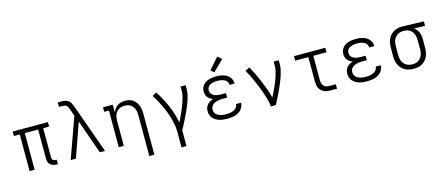

<svg xmlns="http://www.w3.org/2000/svg" viewBox="-59 -1479 5518 2390"><g transform="rotate(-15 2700.0 -283.5)"><path d="M496 8Q475 8 453.5 2Q432 -4 416 -18Q400 -32 393 -53Q386 -74 386 -95V-472H214V0H149V-472H73V-530H527V-472H451V-95Q451 -86 453.5 -77Q456 -68 462.5 -61.5Q469 -55 478 -52.5Q487 -50 496 -50H512V8Z M679 0 866 -523 834 -611V-612Q829 -625 823.5 -638Q818 -651 807.5 -660.5Q797 -670 783 -673.5Q769 -677 755 -677H709V-735H755Q779 -735 803 -730.5Q827 -726 846 -711Q865 -696 876 -674.5Q887 -653 895 -631L908 -595L1121 0H1054L900 -437L746 0Z M1637 205V-320Q1637 -340 1634.5 -360Q1632 -380 1624.5 -398.5Q1617 -417 1605 -433Q1593 -449 1576 -460Q1559 -471 1539.5 -475.5Q1520 -480 1500 -480Q1480 -480 1460.5 -475.5Q1441 -471 1424 -460Q1407 -449 1395 -433Q1383 -417 1375.5 -398.5Q1368 -380 1365.5 -360Q1363 -340 1363 -320V0H1298V-472H1237V-530H1363V-430Q1372 -454 1387.5 -475.5Q1403 -497 1424.5 -511.5Q1446 -526 1472 -532Q1498 -538 1523 -538Q1550 -538 1576.5 -531.5Q1603 -525 1624.5 -509.5Q1646 -494 1661.5 -472Q1677 -450 1686 -425Q1695 -400 1698.5 -373.5Q1702 -347 1702 -320V205Z M2052 205V0Q2052 -45 2043.5 -90Q2035 -135 2023 -178.5Q2011 -222 1994.5 -264Q1978 -306 1958.5 -347.5Q1939 -389 1917.5 -428.5Q1896 -468 1870 -506L1924 -538Q1957 -489 1985 -436.5Q2013 -384 2036.5 -329.5Q2060 -275 2077.5 -218.5Q2095 -162 2107 -103Q2122 -133 2136.5 -163Q2151 -193 2164 -223.5Q2177 -254 2189.5 -284.5Q2202 -315 2212 -347Q2222 -379 2229.5 -411.5Q2237 -444 2237 -477V-530H2302V-477Q2302 -445 2295 -413Q2288 -381 2278.5 -350.5Q2269 -320 2257 -290Q2245 -260 2232 -230.5Q2219 -201 2205 -172Q2191 -143 2176.5 -114Q2162 -85 2147 -56.5Q2132 -28 2116 0V205Z M2697 8Q2672 8 2647.5 5.5Q2623 3 2599 -4Q2575 -11 2553 -23.5Q2531 -36 2514.5 -54.5Q2498 -73 2490 -97Q2482 -121 2482 -146Q2482 -169 2489 -191Q2496 -213 2511 -229.5Q2526 -246 2545.5 -257.5Q2565 -269 2587 -276Q2568 -283 2551 -294Q2534 -305 2521.5 -320.5Q2509 -336 2503.5 -355.5Q2498 -375 2498 -395Q2498 -418 2505.5 -440Q2513 -462 2528 -479.5Q2543 -497 2563.5 -508.5Q2584 -520 2606 -526.5Q2628 -533 2651 -535.5Q2674 -538 2697 -538Q2720 -538 2743 -535.5Q2766 -533 2787.5 -526.5Q2809 -520 2829 -508.5Q2849 -497 2864 -479.5Q2879 -462 2887.5 -440Q2896 -418 2896 -396Q2896 -395 2896 -394Q2896 -393 2896 -392H2831Q2831 -393 2831 -393.5Q2831 -394 2831 -394Q2831 -409 2825 -423Q2819 -437 2808 -447Q2797 -457 2783.5 -463.5Q2770 -470 2756 -473.5Q2742 -477 2727 -478.5Q2712 -480 2697 -480Q2682 -480 2667 -478.5Q2652 -477 2637.5 -473.5Q2623 -470 2609.5 -463.5Q2596 -457 2585 -447Q2574 -437 2568.5 -422.5Q2563 -408 2563 -393Q2563 -378 2568.5 -363.5Q2574 -349 2585 -338.5Q2596 -328 2610 -321.5Q2624 -315 2639 -311Q2654 -307 2669.5 -306Q2685 -305 2700 -305H2761V-247H2700Q2683 -247 2666 -245.5Q2649 -244 2632.5 -239.5Q2616 -235 2600 -227.5Q2584 -220 2571.5 -208.5Q2559 -197 2553 -180.5Q2547 -164 2547 -147Q2547 -130 2553.5 -114.5Q2560 -99 2572 -87.5Q2584 -76 2599.5 -68.5Q2615 -61 2631 -57Q2647 -53 2664 -51.5Q2681 -50 2697 -50Q2714 -50 2730 -51.5Q2746 -53 2762 -56.5Q2778 -60 2793 -67Q2808 -74 2820 -84.5Q2832 -95 2839.5 -110Q2847 -125 2847 -141Q2847 -141 2847 -141Q2847 -141 2847 -141H2912Q2912 -141 2912 -140.5Q2912 -140 2912 -140Q2912 -116 2902.5 -93Q2893 -70 2876.5 -52Q2860 -34 2838.5 -22Q2817 -10 2793.5 -3.5Q2770 3 2746 5.5Q2722 8 2697 8ZM2689 -592 2647 -628 2774 -772 2826 -728Z M3257 0Q3257 -34 3248.5 -67.5Q3240 -101 3230 -133.5Q3220 -166 3208.5 -198Q3197 -230 3184.5 -262Q3172 -294 3158.5 -325.5Q3145 -357 3130.5 -388Q3116 -419 3100.5 -449Q3085 -479 3068 -509L3124 -538Q3154 -487 3179.5 -433.5Q3205 -380 3227.5 -326Q3250 -272 3270.5 -216.5Q3291 -161 3305 -103Q3321 -133 3335.5 -163Q3350 -193 3363.5 -223.5Q3377 -254 3389.5 -284.5Q3402 -315 3412 -347Q3422 -379 3429.5 -411.5Q3437 -444 3437 -477V-530H3502V-477Q3502 -445 3495 -413.5Q3488 -382 3479 -351Q3470 -320 3458.5 -290Q3447 -260 3434.5 -230.5Q3422 -201 3408.5 -172Q3395 -143 3381 -114Q3367 -85 3352 -56.5Q3337 -28 3322 0Z M4022 0Q4002 0 3981 -3.5Q3960 -7 3941.5 -16Q3923 -25 3908 -40Q3893 -55 3884 -74Q3875 -93 3871.5 -113.5Q3868 -134 3868 -155V-472H3698V-530H4102V-472H3932V-155Q3932 -136 3937 -117.5Q3942 -99 3954.5 -84.5Q3967 -70 3985.5 -64Q4004 -58 4022 -58H4111V0Z M4497 8Q4472 8 4447.5 5.5Q4423 3 4399 -4Q4375 -11 4353 -23.5Q4331 -36 4314.5 -54.5Q4298 -73 4290 -97Q4282 -121 4282 -146Q4282 -169 4289 -191Q4296 -213 4311 -229.5Q4326 -246 4345.5 -257.5Q4365 -269 4387 -276Q4368 -283 4351 -294Q4334 -305 4321.5 -320.5Q4309 -336 4303.5 -355.5Q4298 -375 4298 -395Q4298 -418 4305.5 -440Q4313 -462 4328 -479.5Q4343 -497 4363.5 -508.5Q4384 -520 4406 -526.5Q4428 -533 4451 -535.5Q4474 -538 4497 -538Q4520 -538 4543 -535.5Q4566 -533 4587.5 -526.5Q4609 -520 4629 -508.5Q4649 -497 4664 -479.5Q4679 -462 4687.5 -440Q4696 -418 4696 -396Q4696 -395 4696 -394Q4696 -393 4696 -392H4631Q4631 -393 4631 -393.5Q4631 -394 4631 -394Q4631 -409 4625 -423Q4619 -437 4608 -447Q4597 -457 4583.5 -463.5Q4570 -470 4556 -473.5Q4542 -477 4527 -478.5Q4512 -480 4497 -480Q4482 -480 4467 -478.5Q4452 -477 4437.5 -473.5Q4423 -470 4409.5 -463.5Q4396 -457 4385 -447Q4374 -437 4368.5 -422.5Q4363 -408 4363 -393Q4363 -378 4368.5 -363.5Q4374 -349 4385 -338.5Q4396 -328 4410 -321.5Q4424 -315 4439 -311Q4454 -307 4469.5 -306Q4485 -305 4500 -305H4561V-247H4500Q4483 -247 4466 -245.5Q4449 -244 4432.5 -239.5Q4416 -235 4400 -227.5Q4384 -220 4371.5 -208.5Q4359 -197 4353 -180.5Q4347 -164 4347 -147Q4347 -130 4353.5 -114.5Q4360 -99 4372 -87.5Q4384 -76 4399.5 -68.5Q4415 -61 4431 -57Q4447 -53 4464 -51.5Q4481 -50 4497 -50Q4514 -50 4530 -51.5Q4546 -53 4562 -56.5Q4578 -60 4593 -67Q4608 -74 4620 -84.5Q4632 -95 4639.5 -110Q4647 -125 4647 -141Q4647 -141 4647 -141Q4647 -141 4647 -141H4712Q4712 -141 4712 -140.5Q4712 -140 4712 -140Q4712 -116 4702.5 -93Q4693 -70 4676.5 -52Q4660 -34 4638.5 -22Q4617 -10 4593.5 -3.5Q4570 3 4546 5.5Q4522 8 4497 8Z M5099 8Q5071 8 5042.5 2.5Q5014 -3 4988.5 -16.5Q4963 -30 4943.5 -51.5Q4924 -73 4911.5 -99Q4899 -125 4894.5 -153Q4890 -181 4890 -210V-320Q4890 -348 4894.5 -375Q4899 -402 4910 -427.5Q4921 -453 4939 -474Q4957 -495 4980.5 -509Q5004 -523 5031 -530.5Q5058 -538 5085 -538Q5089 -538 5092.5 -538Q5096 -538 5100 -538L5372 -530V-472L5231 -476Q5249 -463 5263 -445.5Q5277 -428 5286 -407.5Q5295 -387 5298.5 -364.5Q5302 -342 5302 -320V-210Q5302 -182 5297.5 -154Q5293 -126 5281.5 -100Q5270 -74 5251.5 -52.5Q5233 -31 5208.5 -17Q5184 -3 5155.5 2.5Q5127 8 5099 8ZM5099 -50Q5119 -50 5139 -54.5Q5159 -59 5175.5 -70Q5192 -81 5204.5 -97Q5217 -113 5224.5 -131.5Q5232 -150 5234.5 -170Q5237 -190 5237 -210V-320Q5237 -339 5234.5 -358Q5232 -377 5225.5 -395Q5219 -413 5208.5 -428.5Q5198 -444 5182.5 -455.5Q5167 -467 5148.5 -473Q5130 -479 5111 -480H5100Q5098 -480 5095.5 -480Q5093 -480 5090 -480Q5071 -480 5051.5 -474.5Q5032 -469 5015.5 -458Q4999 -447 4987 -431Q4975 -415 4967.5 -397Q4960 -379 4957.5 -359.5Q4955 -340 4955 -320V-210Q4955 -190 4958 -169.5Q4961 -149 4969 -130Q4977 -111 4990 -95.5Q5003 -80 5020.5 -69.5Q5038 -59 5058.5 -54.5Q5079 -50 5099 -50Z"/></g></svg>

Font: Iosevka Slab Light Extended
Style: Regular
Weight: 300
Width: 7
Monospace: yes
Designer: Belleve Invis
Foundry: Belleve Invis
Version: Version 11.1.0; ttfautohint (v1.8.3)